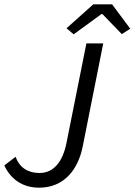

<svg xmlns="http://www.w3.org/2000/svg" viewBox="-22 -857 623 889"><path d="M159 12C274 12 341 -71 362 -184L456 -656H378L286 -196C269 -109 227 -56 161 -56C106 -56 68 -82 50 -131L-2 -91C27 -28 82 12 159 12ZM319 -698 448 -792H452L542 -699L581 -724L497 -837H410L286 -726Z"/></svg>

Font: Source Sans Pro
Style: Italic
Weight: 400
Italic angle: -11°
Designer: Paul D. Hunt
Foundry: Adobe Systems Incorporated
Version: Version 3.006;hotconv 1.0.111;makeotfexe 2.5.65597